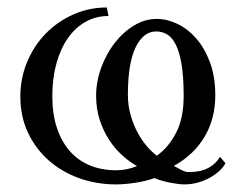

<svg xmlns="http://www.w3.org/2000/svg" viewBox="-20 -481 634 516"><path d="M323.7 -225.6Q323.7 -197.8 330.8 -172.6Q337.9 -147.5 348.9 -126.5Q359.9 -105.5 373.8 -89.1Q387.7 -72.8 401.4 -62.5Q432.6 -84.5 453.1 -123.8Q473.6 -163.1 473.6 -223.1Q473.6 -274.4 468 -307.9Q462.4 -341.3 452.4 -361.1Q442.4 -380.9 429 -388.7Q415.5 -396.5 399.9 -396.5Q365.2 -396.5 344.5 -353.8Q323.7 -311 323.7 -225.6ZM585.9 -42.5Q580.6 -31.7 569.3 -21.5Q558.1 -11.2 543.5 -3.2Q528.8 4.9 511.2 9.8Q493.7 14.6 475.1 14.6Q468.8 14.6 458.7 13.4Q448.7 12.2 437.5 10Q426.3 7.8 415 4.6Q403.8 1.5 395 -2.4Q384.8 1.5 371.8 4.6Q358.9 7.8 345 10Q331.1 12.2 317.1 13.4Q303.2 14.6 292 14.6Q239.3 14.6 192.6 -2.2Q146 -19 110.8 -50Q75.7 -81.1 55.2 -124.5Q34.7 -168 34.7 -220.7Q34.7 -271 53 -314.7Q71.3 -358.4 103 -390.9Q134.8 -423.3 177 -442.1Q219.2 -460.9 267.1 -460.9L271.5 -438Q237.8 -438 210 -422.4Q182.1 -406.7 162.4 -378.4Q142.6 -350.1 131.6 -310.3Q120.6 -270.5 120.6 -222.7Q120.6 -174.8 132.8 -137.9Q145 -101.1 167.2 -75.4Q189.5 -49.8 221.2 -36.6Q252.9 -23.4 292 -23.4Q321.3 -23.4 348.1 -34.7Q328.1 -45.9 308.6 -63.5Q289.1 -81.1 273.4 -105Q257.8 -128.9 248 -158.7Q238.3 -188.5 238.3 -223.6Q238.3 -261.2 251.7 -298.3Q265.1 -335.4 287.6 -364.7Q310.1 -394 339.6 -412.1Q369.1 -430.2 401.4 -430.2Q428.2 -430.2 456.3 -417Q484.4 -403.8 507.1 -377.9Q529.8 -352.1 544.2 -313.7Q558.6 -275.4 558.6 -225.1Q558.6 -162.1 529.8 -113.5Q501 -64.9 447.3 -35.2Q457 -29.8 467.3 -24.2Q477.5 -18.6 487.3 -18.6Q496.6 -18.6 507.6 -19.8Q518.6 -21 529.8 -25.1Q541 -29.3 551.8 -37.4Q562.5 -45.4 571.3 -59.6Z"/></svg>

Font: Doulos SIL
Style: Regular
Weight: 400
Designer: Walt Agee, Victor Gaultney, Peter Martin, Debbi Hosken
Foundry: SIL International
Version: Version 4.110; 2011; Maintenance release